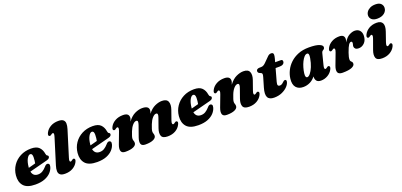

<svg xmlns="http://www.w3.org/2000/svg" viewBox="19 -1717 5688 2714"><g transform="rotate(-20 2863.0 -360.0)"><path d="M516 -149Q505 -106.5 470.8 -69Q436.5 -31.5 378.5 -8.2Q320.5 15 236.5 15Q111.5 15 60 -43.5Q8.5 -102 18 -201Q26 -282 69.5 -346.2Q113 -410.5 184.2 -447.8Q255.5 -485 346.5 -485Q429 -485 466.8 -446Q504.5 -407 513 -348Q515 -336.5 519 -327.2Q523 -318 530 -315Q546 -308.5 546 -293Q546 -280.5 536.2 -269.5Q526.5 -258.5 500 -251.5Q471.5 -244 425 -232Q378.5 -220 326.2 -206.5Q274 -193 229 -181.5Q244.5 -106.5 319 -106.5Q357 -106.5 387 -125Q417 -143.5 442 -172Q458 -190.5 468.5 -197Q479 -203.5 491.5 -203Q506 -202.5 514.8 -189.8Q523.5 -177 516 -149ZM227 -250Q226.5 -244.5 226 -239Q253.5 -246.5 281.5 -253.8Q309.5 -261 331.5 -267.5Q335.5 -285.5 338 -308.8Q340.5 -332 341 -359Q341 -414 309.5 -414Q283 -414 258.8 -370.2Q234.5 -326.5 227 -250Z M927 -566.5 807.5 -180.5Q796.5 -146 799.5 -133Q802.5 -120 812.5 -120Q822 -120 837.5 -132Q849.5 -142 857.2 -143.8Q865 -145.5 872.5 -141.5Q894 -130.5 872.5 -88.5Q848.5 -42 798.8 -13.5Q749 15 681.5 15Q631 15 608 -4Q585 -23 583.8 -57.5Q582.5 -92 597 -138.5L716.5 -524.5Q727.5 -559 724.5 -572Q721.5 -585 711.5 -585Q702 -585 686.5 -573Q674.5 -563.5 666.8 -561.8Q659 -560 651.5 -563.5Q630 -574.5 651.5 -616.5Q675.5 -663 725.2 -691.5Q775 -720 842.5 -720Q893 -720 916 -701Q939 -682 940.2 -647.5Q941.5 -613 927 -566.5Z M1443.5 -149Q1432.5 -106.5 1398.2 -69Q1364 -31.5 1306 -8.2Q1248 15 1164 15Q1039 15 987.5 -43.5Q936 -102 945.5 -201Q953.5 -282 997 -346.2Q1040.5 -410.5 1111.8 -447.8Q1183 -485 1274 -485Q1356.5 -485 1394.2 -446Q1432 -407 1440.5 -348Q1442.5 -336.5 1446.5 -327.2Q1450.5 -318 1457.5 -315Q1473.5 -308.5 1473.5 -293Q1473.5 -280.5 1463.8 -269.5Q1454 -258.5 1427.5 -251.5Q1399 -244 1352.5 -232Q1306 -220 1253.8 -206.5Q1201.5 -193 1156.5 -181.5Q1172 -106.5 1246.5 -106.5Q1284.5 -106.5 1314.5 -125Q1344.5 -143.5 1369.5 -172Q1385.5 -190.5 1396 -197Q1406.5 -203.5 1419 -203Q1433.5 -202.5 1442.2 -189.8Q1451 -177 1443.5 -149ZM1154.5 -250Q1154 -244.5 1153.5 -239Q1181 -246.5 1209 -253.8Q1237 -261 1259 -267.5Q1263 -285.5 1265.5 -308.8Q1268 -332 1268.5 -359Q1268.5 -414 1237 -414Q1210.5 -414 1186.2 -370.2Q1162 -326.5 1154.5 -250Z M1833 -113 1891 -277.5Q1902.5 -311 1900.2 -327.5Q1898 -344 1878 -344Q1852 -344 1822.5 -310.8Q1793 -277.5 1772.5 -224Q1758.5 -188 1750.8 -163.2Q1743 -138.5 1743 -122.5Q1743 -106 1748.8 -92Q1754.5 -78 1754.5 -60Q1754.5 -26 1711.5 -5.5Q1668.5 15 1591 15Q1536.5 15 1524.5 -19.5Q1512.5 -54 1534.5 -113L1601 -289.5Q1614 -323.5 1610 -336.8Q1606 -350 1596 -350Q1586.5 -350 1571 -338Q1559 -328.5 1551.2 -326.8Q1543.5 -325 1536 -328.5Q1514.5 -339.5 1536 -381.5Q1560 -428 1610.8 -456.5Q1661.5 -485 1730 -485Q1816.5 -485 1816.5 -421Q1816.5 -408 1811.8 -393Q1807 -378 1800 -361.5Q1850 -430 1908 -457.5Q1966 -485 2017.5 -485Q2116 -485 2116 -421Q2116 -409.5 2112.5 -396.5Q2109 -383.5 2103 -369Q2152.5 -433.5 2208.8 -459.2Q2265 -485 2315 -485Q2387.5 -485 2406 -438.5Q2424.5 -392 2399 -320L2350 -180.5Q2338 -147 2342.2 -133.5Q2346.5 -120 2356 -120Q2367 -120 2381 -132Q2394 -142 2401.8 -143.8Q2409.5 -145.5 2416 -141.5Q2439 -130.5 2416 -88.5Q2393 -42 2343.2 -13.5Q2293.5 15 2225 15Q2150 15 2133.2 -27.5Q2116.5 -70 2140.5 -138.5L2189.5 -277.5Q2215 -344 2176.5 -344Q2150.5 -344 2121 -310.8Q2091.5 -277.5 2071 -224Q2057 -188 2049.2 -163.2Q2041.5 -138.5 2041.5 -122.5Q2041.5 -106 2047.2 -92Q2053 -78 2053 -60Q2053 -26 2010 -5.5Q1967 15 1889.5 15Q1835 15 1823.5 -19.5Q1812 -54 1833 -113Z M2967 -149Q2956 -106.5 2921.8 -69Q2887.5 -31.5 2829.5 -8.2Q2771.5 15 2687.5 15Q2562.5 15 2511 -43.5Q2459.5 -102 2469 -201Q2477 -282 2520.5 -346.2Q2564 -410.5 2635.2 -447.8Q2706.5 -485 2797.5 -485Q2880 -485 2917.8 -446Q2955.5 -407 2964 -348Q2966 -336.5 2970 -327.2Q2974 -318 2981 -315Q2997 -308.5 2997 -293Q2997 -280.5 2987.2 -269.5Q2977.5 -258.5 2951 -251.5Q2922.5 -244 2876 -232Q2829.5 -220 2777.2 -206.5Q2725 -193 2680 -181.5Q2695.5 -106.5 2770 -106.5Q2808 -106.5 2838 -125Q2868 -143.5 2893 -172Q2909 -190.5 2919.5 -197Q2930 -203.5 2942.5 -203Q2957 -202.5 2965.8 -189.8Q2974.5 -177 2967 -149ZM2678 -250Q2677.5 -244.5 2677 -239Q2704.5 -246.5 2732.5 -253.8Q2760.5 -261 2782.5 -267.5Q2786.5 -285.5 2789 -308.8Q2791.5 -332 2792 -359Q2792 -414 2760.5 -414Q2734 -414 2709.8 -370.2Q2685.5 -326.5 2678 -250Z M3059.5 -328.5Q3038 -339.5 3059.5 -381.5Q3083.5 -428 3134.2 -456.5Q3185 -485 3253.5 -485Q3340 -485 3340 -421Q3340 -408 3335.2 -393Q3330.5 -378 3323.5 -361.5Q3373.5 -430 3431.5 -457.5Q3489.5 -485 3541 -485Q3613.5 -485 3632 -438.5Q3650.5 -392 3625 -320L3576 -180.5Q3564 -146.5 3567.5 -133.2Q3571 -120 3581 -120Q3590.5 -120 3606 -132Q3618 -142 3625.8 -143.8Q3633.5 -145.5 3641 -141.5Q3662.5 -130.5 3641 -88.5Q3617 -42 3567.2 -13.5Q3517.5 15 3450 15Q3374.5 15 3357.8 -27.5Q3341 -70 3365.5 -138.5L3414.5 -277.5Q3440 -344 3401.5 -344Q3375.5 -344 3346 -310.8Q3316.5 -277.5 3296 -224Q3282 -188 3274.2 -163.2Q3266.5 -138.5 3266.5 -122.5Q3266.5 -106 3272.2 -92Q3278 -78 3278 -60Q3278 -26 3235 -5.5Q3192 15 3114.5 15Q3060 15 3048 -19.5Q3036 -54 3058 -113L3124.5 -289.5Q3137.5 -323.5 3133.5 -336.8Q3129.5 -350 3119.5 -350Q3110 -350 3094.5 -338Q3082.5 -328.5 3074.8 -326.8Q3067 -325 3059.5 -328.5Z M3769.5 -375 3749.5 -383.5Q3725.5 -393.5 3725.5 -419Q3725.5 -435.5 3739.2 -445Q3753 -454.5 3776 -454.5H3797Q3817.5 -454.5 3834.2 -463.5Q3851 -472.5 3868 -489.5L3945 -566.5Q3967.5 -589 3996.5 -589Q4031.5 -589 4031.5 -556.5Q4031.5 -548 4029.2 -532.8Q4027 -517.5 4021.5 -498L4008.5 -451H4093Q4120.5 -451 4120.5 -424.5Q4120.5 -400 4101.2 -385.8Q4082 -371.5 4049.5 -371.5H3986.5L3934 -182.5Q3924.5 -147.5 3931.2 -133Q3938 -118.5 3961.5 -118.5Q3989 -118.5 4018.5 -149.5Q4036.5 -168 4050.5 -168Q4060.5 -168 4066.8 -160.8Q4073 -153.5 4071 -140.5Q4066.5 -106 4034 -70Q4001.5 -34 3948 -9.5Q3894.5 15 3826.5 15Q3753 15 3730.8 -29.8Q3708.5 -74.5 3736.5 -169.5L3777.5 -309Q3787.5 -342 3785.2 -355.8Q3783 -369.5 3769.5 -375Z M4637 -180Q4628 -145 4631.5 -131.5Q4635 -118 4645 -118Q4654.5 -118 4670 -130Q4682 -140 4689.8 -141.8Q4697.5 -143.5 4705 -139.5Q4726.5 -128.5 4705 -86.5Q4681.5 -41 4633.8 -13Q4586 15 4532.5 15Q4487 15 4467.5 -7.8Q4448 -30.5 4448 -69.5Q4448 -73.5 4448 -77.5Q4418.5 -34.5 4369.5 -9.8Q4320.5 15 4264.5 15Q4194.5 15 4157.2 -29Q4120 -73 4131 -161Q4138.5 -220.5 4167 -278Q4195.5 -335.5 4245.2 -382.2Q4295 -429 4365 -457Q4435 -485 4525.5 -485Q4633 -485 4682.8 -464.2Q4732.5 -443.5 4728.5 -413.5Q4726 -395.5 4716 -388.2Q4706 -381 4695.5 -373.8Q4685 -366.5 4680 -348ZM4341 -163.5Q4336.5 -125.5 4343.8 -111Q4351 -96.5 4363 -96.5Q4385.5 -96.5 4411.2 -127.5Q4437 -158.5 4459.2 -212.8Q4481.5 -267 4493.5 -336.5Q4500.5 -375.5 4495 -393.2Q4489.5 -411 4473 -411Q4451 -411 4429.5 -388Q4408 -365 4389.8 -328Q4371.5 -291 4358.8 -247.5Q4346 -204 4341 -163.5Z M4794 -328.5Q4772.5 -339.5 4794 -381.5Q4818 -428 4868.2 -456.5Q4918.5 -485 4983.5 -485Q5059 -485 5059 -421Q5059 -410 5056 -397Q5053 -384 5048.5 -370.5Q5086.5 -435.5 5131.8 -460.2Q5177 -485 5215 -485Q5264 -485 5290.5 -454.2Q5317 -423.5 5315 -373.5Q5312.5 -307 5274.8 -269.5Q5237 -232 5189 -232Q5153 -232 5137.8 -247.2Q5122.5 -262.5 5122.5 -281Q5122.5 -295.5 5127 -308.8Q5131.5 -322 5131.5 -335Q5131.5 -356 5113 -356Q5096 -356 5077.2 -329.2Q5058.5 -302.5 5030.5 -224Q5018 -188 5013.2 -166.2Q5008.5 -144.5 5008.5 -126Q5008.5 -107.5 5016.5 -99.2Q5024.5 -91 5032.5 -82.8Q5040.5 -74.5 5040.5 -56Q5040.5 -25 4995 -5Q4949.5 15 4856 15Q4796 15 4783.2 -19.5Q4770.5 -54 4792.5 -113L4859 -289.5Q4872 -323.5 4868 -336.8Q4864 -350 4854 -350Q4844.5 -350 4829 -338Q4817 -328.5 4809.2 -326.8Q4801.5 -325 4794 -328.5Z M5578 -535.5Q5524 -535.5 5496 -560Q5468 -584.5 5468 -620Q5468 -649.5 5486 -675.8Q5504 -702 5537.5 -718.5Q5571 -735 5618 -735Q5674.5 -735 5700 -709.5Q5725.5 -684 5725.5 -649.5Q5725.5 -600.5 5685.2 -568Q5645 -535.5 5578 -535.5ZM5577 -180.5Q5565.5 -146.5 5568.8 -133.2Q5572 -120 5582 -120Q5591.5 -120 5607 -132Q5619 -142 5626.8 -143.8Q5634.5 -145.5 5642 -141.5Q5663.5 -130.5 5642 -88.5Q5618 -42 5568.2 -13.5Q5518.5 15 5451 15Q5375.5 15 5359.5 -27.8Q5343.5 -70.5 5368.5 -140L5422.5 -289.5Q5435 -323.5 5431.2 -336.8Q5427.5 -350 5417.5 -350Q5408 -350 5392.5 -338Q5380.5 -328.5 5372.8 -326.8Q5365 -325 5357.5 -328.5Q5336 -339.5 5357.5 -381.5Q5381.5 -427.5 5430.2 -456.2Q5479 -485 5545 -485Q5612 -485 5632.5 -442.8Q5653 -400.5 5626 -322.5Z"/></g></svg>

Font: Fraunces 9pt S000 Black
Style: Italic
Weight: 900
Italic angle: -16°
Version: Version 1.000; ttfautohint (v1.8.3)